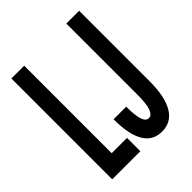

<svg xmlns="http://www.w3.org/2000/svg" viewBox="-203 -840 969 969"><g transform="rotate(-45 281.0 -356.0)"><path d="M390.6 7.8Q323.2 7.8 291.5 -49.1Q259.8 -106 260.7 -209.5H350.6Q350.6 -146 360.6 -116.7Q370.6 -87.4 390.1 -87.4Q412.1 -87.4 422.9 -117.9Q433.6 -148.4 433.6 -213.4V-719.7H524.9V-215.3Q524.9 -106.9 491 -49.6Q457 7.8 390.6 7.8ZM41.5 0V-719.7H132.8V-95.2H242.2V0Z"/></g></svg>

Font: Reddit Mono SemiBold
Style: Regular
Weight: 600
Monospace: yes
Designer: Stephen Hutchings
Foundry: Reddit
Version: Version 1.014